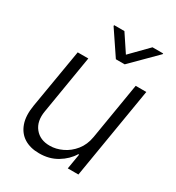

<svg xmlns="http://www.w3.org/2000/svg" viewBox="-183 -874 912 994"><g transform="rotate(30 273.0 -377.5)"><path d="M404.3 -208 460.4 -545.9H523.9L433.1 0H369.6L384.8 -90.8H379.9Q354.5 -48.8 307.9 -20.8Q261.2 7.3 200.7 6.8Q148.4 6.8 111.8 -15.9Q75.2 -38.6 59.3 -83.3Q43.5 -127.9 54.2 -192.4L113.8 -545.9H177.2L119.1 -195.8Q108.4 -132.3 139.9 -93.3Q171.4 -54.2 230 -54.7Q266.6 -54.7 303.7 -72.3Q340.8 -89.8 368.4 -124Q396 -158.2 404.3 -208ZM268.1 -762.2 335.9 -660.2 436 -762.2H500L499 -757.3L355.5 -613.8H302.7L206.1 -757.3L207 -762.2Z"/></g></svg>

Font: Inter Tight Light
Style: Italic
Weight: 300
Italic angle: -9.39999°
Designer: Rasmus Andersson
Foundry: rsms
Version: Version 3.004